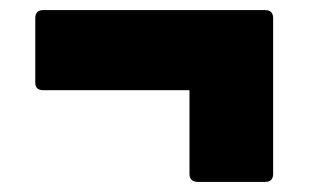

<svg xmlns="http://www.w3.org/2000/svg" viewBox="-20 -450 640 381"><path d="M373 -89Q356 -89 356 -105V-271H66Q50 -271 50 -286V-414Q50 -430 66 -430H506Q522 -430 522 -414V-105Q522 -89 506 -89Z"/></svg>

Font: LINE Seed Sans App ExtraBold
Style: Regular
Weight: 800
Designer: LINE VX Design & Dalton Maag Ltd & Sandoll Inc
Foundry: Dalton Maag Ltd
Version: Version 1.003